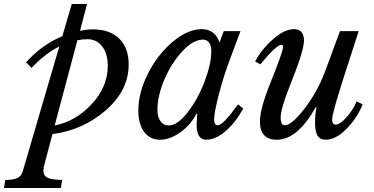

<svg xmlns="http://www.w3.org/2000/svg" viewBox="-115 -685 1861 955"><path d="M15 -375Q91 -461 195 -505L242 -665H318L283 -532Q320 -539 346 -539Q431 -539 478 -493Q525 -447 525 -364Q525 -236 412 -137Q299 -38 146 -18L109 121Q101 148 101 164Q101 189 121.5 199Q142 209 194 210L188 250H-95L-89 210Q-47 210 -27.5 200Q-8 190 -1 164L180 -454Q107 -417 42 -347ZM320 -490Q297 -490 270 -485L157 -61Q261 -81 341 -167Q421 -253 421 -358Q421 -418 393.5 -454Q366 -490 320 -490Z M895 -488Q846 -488 792 -430Q738 -372 703 -290Q668 -208 668 -140Q668 -104 683 -82.5Q698 -61 724 -61Q768 -61 819 -127Q870 -193 903 -280.5Q936 -368 936 -432Q936 -458 925 -473Q914 -488 895 -488ZM977 -474 998 -530H1081L1024 -377Q996 -302 973 -213Q950 -124 950 -91Q950 -62 969 -62Q994 -62 1069 -166L1095 -145Q1054 -72 1005 -31Q956 10 911 10Q863 10 863 -65L866 -118L862 -119Q833 -63 781.5 -26.5Q730 10 681 10Q631 10 602 -29Q573 -68 573 -135Q573 -225 621.5 -320Q670 -415 744.5 -477.5Q819 -540 889 -540Q953 -540 977 -474Z M1302 -62Q1336 -62 1400.5 -146Q1465 -230 1502 -330L1576 -530H1669L1595 -301Q1537 -120 1537 -91Q1537 -65 1555 -65Q1575 -65 1607.5 -100.5Q1640 -136 1659 -181L1689 -166Q1661 -97 1608 -43.5Q1555 10 1505 10Q1476 10 1464 -11Q1452 -32 1452 -75Q1452 -115 1459 -150L1456 -153Q1365 10 1262 10Q1178 10 1178 -80Q1178 -143 1228 -268Q1293 -429 1293 -451Q1293 -462 1284 -462Q1260 -462 1180 -365L1154 -379Q1186 -440 1243 -490Q1300 -540 1347 -540Q1397 -540 1397 -482Q1397 -433 1327 -259Q1281 -144 1281 -100Q1281 -62 1302 -62Z"/></svg>

Font: Libre Baskerville
Style: Italic
Weight: 400
Italic angle: -15°
Designer: Pablo Impallari, Rodrigo Fuenzalida
Foundry: Pablo Impallari, Rodrigo Fuenzalida
Version: Version 1.051;Glyphs 3.2.3 (3260)